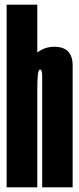

<svg xmlns="http://www.w3.org/2000/svg" viewBox="-20 -805 341 825"><path d="M8.5 0V-785H140.2V0ZM161.2 0V-344.1Q161.2 -450 161.2 -478.1Q161.2 -506.1 152.5 -506.1Q144.6 -506.1 142.4 -481.6Q140.2 -457.1 140.2 -410.4L75.8 -417.4Q75.8 -502.8 114.8 -553.4Q153.9 -604.1 213.5 -604.1Q292.2 -604.1 292.2 -523.2Q292.2 -442.2 292.2 -344.4V0Z"/></svg>

Font: Anybody UltraCondensed Thin
Style: Regular
Weight: 100
Width: 1
Designer: Tyler Finck
Foundry: Etcetera Type Company
Version: Version 1.110